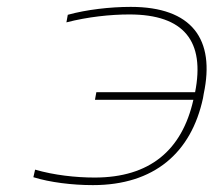

<svg xmlns="http://www.w3.org/2000/svg" viewBox="-20 -529 640 558"><path d="M570 -244 572 -256C606 -415 538 -509 360 -509C300 -509 231 -501 177 -486L173 -464C235 -480 301 -487 356 -487C516 -487 576 -408 547 -261H260L256 -239H542C509 -92 415 -13 255 -13C200 -13 137 -20 82 -36L77 -14C125 1 190 9 250 9C428 9 536 -85 570 -244Z"/></svg>

Font: LT Wave Mono Thin
Style: Italic
Weight: 100
Designer: Daniel Lyons
Version: Version 2.5 (Glyphs App)